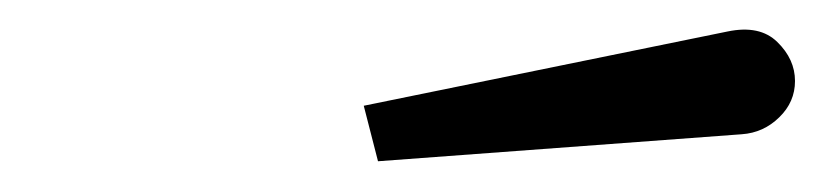

<svg xmlns="http://www.w3.org/2000/svg" viewBox="-20 -809 550 128"><path d="M474.5 -719.5 232 -701.5 222.5 -738.5 465 -788Q486.5 -792.5 498.2 -781Q510 -769.5 510 -755Q510 -741 499.5 -730.8Q489 -720.5 474.5 -719.5Z"/></svg>

Font: Bodoni* 24pt Medium
Style: Italic
Weight: 500
Italic angle: -13°
Version: Version 2.3